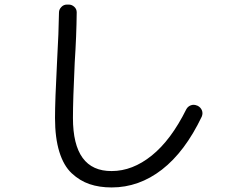

<svg xmlns="http://www.w3.org/2000/svg" viewBox="-20 -780 1040 847"><path d="M472.7 46.9Q418 46.9 375 32.2Q332 17.6 296.4 -15.6Q260.7 -48.8 241.7 -110.4Q222.7 -171.9 222.7 -259.8Q222.7 -335.9 231.4 -502Q239.3 -644.5 240.2 -724.6Q240.2 -738.3 250.5 -749Q260.7 -759.8 275.4 -759.8H283.2Q296.9 -759.8 307.6 -750Q318.4 -740.2 318.4 -725.6Q317.4 -623 309.6 -503.9Q301.8 -337.9 301.8 -259.8Q301.8 -24.4 472.7 -25.4Q564.5 -25.4 649.4 -93.8Q734.4 -162.1 801.8 -297.9Q808.6 -310.5 821.8 -315.4Q835 -320.3 848.6 -314.5L851.6 -313.5Q865.2 -306.6 870.6 -293.5Q876 -280.3 870.1 -265.6Q795.9 -110.4 694.3 -31.7Q592.8 46.9 472.7 46.9Z"/></svg>

Font: Rounded-L Mgen+ 2m regular
Style: Regular
Weight: 400
Designer: [Source Han Sans]
Ryoko NISHIZUKA  (kana & ideographs); Paul D. Hunt (Latin, Greek & Cyrillic); Wenlong ZHANG  (bopomofo
Version: Version 1.059.20150602